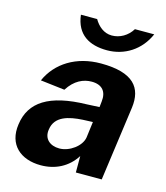

<svg xmlns="http://www.w3.org/2000/svg" viewBox="-110 -808 783 903"><g transform="rotate(15 281.5 -356.5)"><path d="M529 -723H435C413 -687 376 -666 337 -666C298 -666 269 -692 251 -723H172C183 -628 248 -593 333 -593C418 -593 493 -640 529 -723ZM172 10C242 10 303 -20 341 -80V0H467L517 -363C530 -462 482 -526 323 -526C203 -526 111 -468 70 -376L188 -362C221 -414 263 -432 303 -432C354 -432 378 -403 372 -354L369 -326L308 -323C126 -319 37 -261 22 -149C7 -47 74 10 172 10ZM236 -89C191 -89 158 -116 166 -163C175 -229 241 -244 308 -248L357 -250L347 -172C340 -129 286 -89 236 -89Z"/></g></svg>

Font: United Sans
Style: Bold Italic
Weight: 700
Italic angle: -8°
Designer: Pablo Impallari, Rodrigo Fuenzalida (Modified by Dan O. Williams)
Version: Version 1.000;PS 001.000;hotconv 1.0.88;makeotf.lib2.5.64775